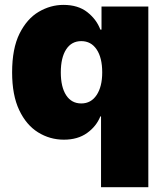

<svg xmlns="http://www.w3.org/2000/svg" viewBox="-20 -573 686 797"><path d="M595.7 204.1H399.4V-89.8H396.5Q379.9 -48.3 341.3 -20.8Q302.7 6.8 245.1 6.8Q187 6.8 137.9 -23.7Q88.9 -54.2 59.6 -116.2Q30.3 -178.2 30.3 -272.5Q30.3 -371.6 61 -433.3Q91.8 -495.1 140.6 -523.9Q189.5 -552.7 243.2 -552.7Q304.2 -552.7 342.5 -522.5Q380.9 -492.2 396.5 -450.2H401.4V-545.9H595.7ZM317.4 -143.6Q357.9 -143.6 381.1 -178.5Q404.3 -213.4 404.3 -272.5Q404.3 -333.5 381.1 -367.9Q357.9 -402.3 317.4 -402.3Q276.9 -402.3 254.6 -367.9Q232.4 -333.5 232.4 -272.5Q232.4 -211.9 254.6 -177.7Q276.9 -143.6 317.4 -143.6Z"/></svg>

Font: Inter Black
Style: Regular
Weight: 900
Designer: Rasmus Andersson
Foundry: rsms
Version: Version 4.000;git-a52131595